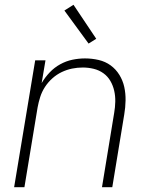

<svg xmlns="http://www.w3.org/2000/svg" viewBox="-20 -782 640 802"><path d="M39 0 127 -530H170L154 -435Q168 -459 187.5 -479.5Q207 -500 231.5 -513.5Q256 -527 282.5 -532.5Q309 -538 335 -538Q364 -538 392 -531.5Q420 -525 442 -509Q464 -493 478.5 -469.5Q493 -446 499 -419Q505 -392 504.5 -362.5Q504 -333 499 -304L449 0H406L457 -311Q461 -334 461.5 -357.5Q462 -381 457 -403Q452 -425 441 -444Q430 -463 412 -476Q394 -489 371.5 -494.5Q349 -500 326 -500Q303 -500 281 -495.5Q259 -491 238 -481Q217 -471 199 -455Q181 -439 168 -419Q155 -399 148 -377Q141 -355 137 -333L82 0ZM350 -600 249 -738 287 -762 382 -620Z"/></svg>

Font: Iosevka Curly XLtEx
Style: Italic
Weight: 200
Width: 7
Italic angle: -9°
Monospace: yes
Designer: Belleve Invis
Foundry: Belleve Invis
Version: Version 11.1.0; ttfautohint (v1.8.3)